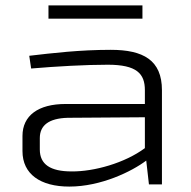

<svg xmlns="http://www.w3.org/2000/svg" viewBox="-20 -681 707 709"><path d="M506 -612V-661H159V-612ZM389 -497C274 -497 174 -485 88 -475L95 -428C189 -436 296 -442 378 -442C485 -442 515 -409 515 -348V-297H222C121 -297 63 -254 63 -179V-123C63 -38 129 8 236 8C353 8 467 -48 520 -88L530 0H578V-348C578 -459 509 -497 389 -497ZM244 -48C166 -48 127 -74 127 -129V-171C127 -218 160 -244 230 -246L515 -248V-134C441 -79 327 -47 244 -48Z"/></svg>

Font: Exo 2 Light Expanded
Style: Regular
Weight: 300
Width: 7
Designer: Natanael Gama
Version: Version 1.001;PS 001.001;hotconv 1.0.70;makeotf.lib2.5.58329